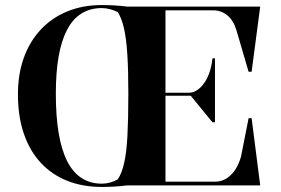

<svg xmlns="http://www.w3.org/2000/svg" viewBox="-20 -734 1111 760"><path d="M383 -7Q400 -7 416 -11.5Q432 -16 446 -24Q462 -47 471.5 -89Q481 -131 484.5 -198Q488 -265 488 -364Q488 -455 484 -518.5Q480 -582 470.5 -623Q461 -664 446 -686Q433 -693 416 -697.5Q399 -702 383 -702Q337 -702 302.5 -680.5Q268 -659 245.5 -616Q223 -573 212 -510Q201 -447 201 -363Q201 -275 212 -208.5Q223 -142 245.5 -97Q268 -52 302.5 -29.5Q337 -7 383 -7ZM825 -693H635V-367H727Q744 -367 757.5 -375.5Q771 -384 781 -396Q798 -416 808 -444Q818 -472 821 -503H831V-250H821L735 -355H635V-15H832Q866 -15 893 -40.5Q920 -66 934 -114L964 -266H976L1010 0H482Q458 3 433.5 4.5Q409 6 383 6Q308 6 247 -18Q186 -42 142 -89Q98 -136 74.5 -204.5Q51 -273 51 -361Q51 -440 74 -504.5Q97 -569 140.5 -616Q184 -663 245.5 -688.5Q307 -714 383 -714Q409 -714 434 -712.5Q459 -711 483 -708H1010L976 -450H964L916 -614Q904 -654 879.5 -673.5Q855 -693 825 -693Z"/></svg>

Font: Kalnia Thin Medium
Style: Regular
Weight: 500
Version: Version 1.105